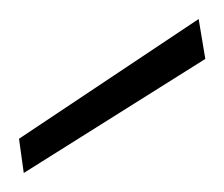

<svg xmlns="http://www.w3.org/2000/svg" viewBox="-20 -729 236 202"><path d="M5 -547 0 -583 189 -709 196 -667Z"/></svg>

Font: DM Sans ExtraLight
Style: Regular
Weight: 200
Designer: Colophon Foundry, Jonny Pinhorn
Foundry: Colophon Foundry
Version: Version 4.004; ttfautohint (v1.8.4.7-5d5b)